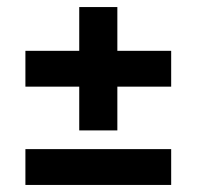

<svg xmlns="http://www.w3.org/2000/svg" viewBox="-20 -574 557 544"><path d="M52 -50V-151.5H465V-50ZM312.5 -204.5H204.5V-554H312.5ZM52 -328.5V-430H465V-328.5Z"/></svg>

Font: Anek Latin SemiBold
Style: Regular
Weight: 600
Designer: Yesha Goshar
Foundry: Ek Type
Version: Version 1.003